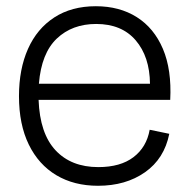

<svg xmlns="http://www.w3.org/2000/svg" viewBox="-20 -587 595 617"><path d="M295 10Q218 10 161 -24Q104 -58 72.5 -122.5Q41 -187 41 -278Q41 -365 70 -430Q99 -495 154.5 -531Q210 -567 288 -567Q364 -567 419.5 -532Q475 -497 503.5 -430Q532 -363 527 -266H104Q108 -158 158.5 -104Q209 -50 296 -50Q367 -50 409 -82Q451 -114 461 -170L524 -157Q508 -77 446 -33.5Q384 10 295 10ZM289 -510Q212 -510 162.5 -463Q113 -416 105 -318H462Q461 -405 416 -457.5Q371 -510 289 -510Z"/></svg>

Font: BDO Grotesk Light
Style: Regular
Weight: 300
Designer: Deni Anggara
Foundry: Lokal Container
Version: Version 2.000